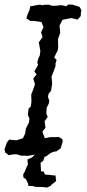

<svg xmlns="http://www.w3.org/2000/svg" viewBox="-26 -693 390 861"><path d="M68 5 56 1 48 -1H36L23 1L13 3L6 -3L-2 -8L-6 -23L0 -40L5 -54L15 -67L33 -65L49 -64L64 -69L77 -73L87 -95L90 -116L104 -144L106 -162L99 -177L102 -206L112 -215L115 -238L114 -269L123 -292L131 -315L123 -341L138 -359L128 -373L145 -402L141 -412L147 -434L152 -443L155 -464L148 -503L165 -527L158 -548L169 -571L160 -594L150 -596L140 -597L128 -599H110L92 -611L97 -626L102 -639L106 -647L110 -665L124 -667L138 -670L153 -672L167 -669L168 -671L192 -672L209 -667H216L232 -668L247 -670L259 -668L272 -665L280 -673L301 -672L305 -670L319 -666L331 -662L339 -647L337 -637L336 -621L322 -605L306 -609L293 -612L273 -608L254 -604L241 -578L244 -546L234 -517L235 -482L233 -468L217 -435L228 -424L223 -409V-396L216 -377L205 -349L208 -318L203 -286L192 -273L189 -259L195 -241L193 -229L183 -209L182 -182L188 -169L174 -149L178 -120L164 -103L175 -73L198 -78H222L237 -79L254 -69L255 -57L250 -41L246 -28L227 -14L217 -13L198 -6L182 -1L169 -6L154 2L148 -1L127 1L110 4L98 6L85 5ZM169 146 134 145 119 141H102L99 128L90 110L79 103L78 89L86 75L92 59L99 45L97 22L119 12L126 4L137 -3L185 -7L200 -12L205 -10L183 7L174 10L168 28L156 37L158 75L169 76L176 90L194 91L209 93L223 94L224 105L226 119L204 136L202 140L185 148Z"/></svg>

Font: Winky Rough Light
Style: Italic
Weight: 300
Italic angle: -8.97852°
Designer: Simon Atzbach
Foundry: typofactur
Version: Version 1.206; ttfautohint (v1.8.4.7-5d5b)